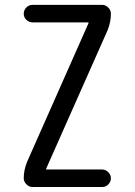

<svg xmlns="http://www.w3.org/2000/svg" viewBox="-20 -750 540 770"><path d="M88.9 -101.6 335 -657.2V-659.2Q335 -660.2 334 -660.2H110.4Q96.7 -660.2 85.9 -670.4Q75.2 -680.7 75.2 -694.8Q75.2 -709 85.4 -719.7Q95.7 -730.5 110.4 -730.5H389.6Q403.3 -730.5 414.1 -719.7Q424.8 -709 424.8 -695.3Q424.8 -661.1 411.1 -627.9L165 -73.2V-71.3Q165 -70.3 166 -70.3H389.6Q403.3 -70.3 414.1 -59.6Q424.8 -48.8 424.8 -35.2Q424.8 -21.5 414.6 -10.7Q404.3 0 389.6 0H110.4Q96.7 0 85.9 -10.7Q75.2 -21.5 75.2 -35.2Q75.2 -68.4 88.9 -101.6Z"/></svg>

Font: Rounded Mgen+ 1m regular
Style: Regular
Weight: 400
Designer: [Source Han Sans]
Ryoko NISHIZUKA  (kana & ideographs); Paul D. Hunt (Latin, Greek & Cyrillic); Wenlong ZHANG  (bopomofo
Version: Version 1.059.20150602